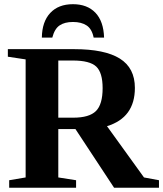

<svg xmlns="http://www.w3.org/2000/svg" viewBox="-20 -887 771 907"><path d="M255.4 -277.3V-48.8L339.4 -35.6V0H23.4V-35.6L101.1 -48.8V-606.4L17.1 -619.1V-654.8H330.1Q474.6 -654.8 545.9 -610.4Q617.2 -565.9 617.2 -471.7Q617.2 -331.1 485.4 -291L660.2 -48.8L731 -35.6V0H519L336.4 -277.3ZM464.8 -470.7Q464.8 -543.9 434.6 -572.5Q404.3 -601.1 323.7 -601.1H255.4V-331.1H326.2Q401.4 -331.1 433.1 -362.3Q464.8 -393.6 464.8 -470.7ZM324.7 -867.2Q392.1 -867.2 430.7 -826.9Q469.2 -786.6 471.7 -709.5H422.4Q414.1 -750.5 389.2 -766.8Q364.3 -783.2 324.7 -783.2Q285.6 -783.2 261.7 -767.1Q237.8 -751 227.1 -709.5H177.7Q178.7 -784.2 217.3 -825.7Q255.9 -867.2 324.7 -867.2Z"/></svg>

Font: Tinos
Style: Bold
Weight: 700
Designer: Steve Matteson
Foundry: Monotype Imaging Inc.
Version: Version 1.23